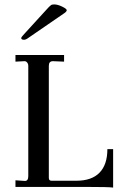

<svg xmlns="http://www.w3.org/2000/svg" viewBox="-20 -846 554 869"><path d="M492 3Q474 0 368 0H50V-30L93 -27Q108 -27 108 -49V-548Q108 -557 102.5 -563.5Q97 -570 89 -569L50 -567V-597H270V-567L221 -569H219Q201 -569 201 -548V-41Q201 -28 213 -28H326Q395 -28 430.5 -64.5Q466 -101 466 -171H492ZM89 -666Q76 -666 76 -674Q76 -678 94 -697L189 -801Q204 -818 210 -822Q214 -826 225 -826Q241 -826 261.5 -816Q282 -806 282 -800Q282 -794 272 -787L109 -675Q97 -666 89 -666Z"/></svg>

Font: UnnaRegular
Style: Regular
Weight: 400
Designer: Jorge de Buen Unna
Foundry: Omnibus-Type
Version: Version 2.008;hotconv 1.0.109;makeotfexe 2.5.65596